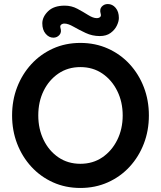

<svg xmlns="http://www.w3.org/2000/svg" viewBox="-20 -923 799 953"><path d="M719 -350Q719 -275 694 -210Q669 -145 623.5 -95.5Q578 -46 515.5 -18Q453 10 379 10Q305 10 243 -18Q181 -46 135.5 -95.5Q90 -145 65 -210Q40 -275 40 -350Q40 -425 65 -490Q90 -555 135.5 -604.5Q181 -654 243 -682Q305 -710 379 -710Q453 -710 515.5 -682Q578 -654 623.5 -604.5Q669 -555 694 -490Q719 -425 719 -350ZM589 -350Q589 -417 562 -471.5Q535 -526 488 -558Q441 -590 379 -590Q317 -590 270 -558Q223 -526 196.5 -472Q170 -418 170 -350Q170 -283 196.5 -228.5Q223 -174 270 -142Q317 -110 379 -110Q441 -110 488 -142Q535 -174 562 -228.5Q589 -283 589 -350ZM245 -736Q223 -736 206.5 -755.5Q190 -775 190 -807Q190 -839 218.5 -867Q247 -895 301 -895Q335 -895 364 -879.5Q393 -864 417.5 -848.5Q442 -833 460 -833Q471 -833 477 -838.5Q483 -844 480 -854Q473 -877 485 -890Q497 -903 515 -903Q538 -903 554 -884Q570 -865 570 -834Q570 -817 560 -796Q550 -775 529 -759.5Q508 -744 475 -744Q438 -744 405 -759.5Q372 -775 345 -790.5Q318 -806 300 -806Q290 -806 283.5 -800.5Q277 -795 280 -785Q287 -763 275 -749.5Q263 -736 245 -736Z"/></svg>

Font: Quicksand Light
Style: Bold
Weight: 700
Version: Version 3.004